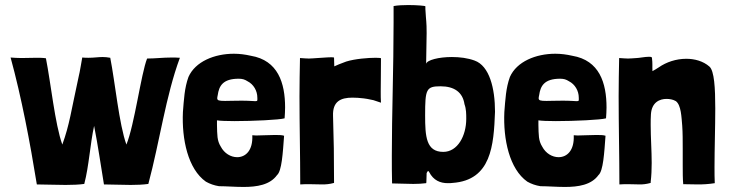

<svg xmlns="http://www.w3.org/2000/svg" viewBox="-20 -728 2898 761"><path d="M126 3C157 3 199 5 240 5C267 5 293 4 314 1C333 -71 337 -156 353 -229C368 -154 380 -69 392 3C423 3 461 5 498 5C523 5 547 4 568 1C613 -167 637 -348 693 -499C681 -500 670 -500 660 -500C624 -500 596 -496 563 -496C539 -435 513 -233 481 -155C452 -235 436 -403 417 -499C406 -501 396 -502 387 -502C369 -502 353 -499 331 -499C323 -499 315 -499 306 -500C306 -500 294 -430 293 -430C261 -284 256 -235 227 -155C198 -235 181 -402 162 -497C150 -499 137 -499 124 -499C105 -499 85 -498 65 -498C50 -498 36 -499 22 -500C65 -343 99 -164 126 3Z M848 10C877 10 911 13 945 13C998 13 1050 5 1078 -34C1097 -50 1101 -122 1106 -190C1097 -193 1084 -193 1069 -193C1045 -193 1016 -191 995 -191C989 -191 984 -192 980 -192C983 -131 953 -105 920 -105C895 -105 869 -120 855 -147C840 -171 841 -193 840 -233V-251C852 -249 878 -248 909 -248C983 -248 1088 -253 1108 -259C1109 -273 1110 -288 1110 -302C1110 -399 1082 -489 974 -507C952 -512 930 -515 907 -515C830 -515 754 -484 727 -423C711 -379 709 -333 705 -284C700 -176 725 -58 796 -8C812 1 829 7 848 10ZM937 -329C908 -329 887 -328 872 -328C847 -328 841 -330 841 -339C841 -342 842 -346 843 -351C848 -387 863 -416 926 -416C941 -416 950 -413 961 -406C985 -394 1000 -368 1000 -341C1000 -330 1002 -327 992 -327C984 -327 968 -329 937 -329Z M1170 3C1183 2 1194 2 1205 2C1225 2 1242 3 1257 3C1272 3 1286 2 1304 -3V-7C1304 -106 1303 -177 1300 -269C1298 -326 1330 -341 1377 -341C1391 -341 1406 -340 1422 -338C1423 -338 1444 -335 1460 -331C1467 -328 1474 -327 1481 -324L1490 -321C1489 -335 1489 -349 1489 -365C1489 -397 1490 -436 1490 -497C1490 -498 1482 -499 1469 -499C1440 -499 1387 -495 1352 -484C1333 -477 1310 -468 1305 -465C1305 -483 1304 -477 1304 -499C1304 -501 1299 -501 1292 -501C1275 -501 1247 -498 1239 -498C1223 -497 1214 -496 1204 -496C1195 -496 1185 -497 1169 -498C1168 -446 1167 -396 1167 -346C1167 -227 1170 -113 1170 3Z M1534 -1C1559 -1 1589 1 1618 1C1636 1 1654 0 1669 -2C1670 -3 1670 -6 1670 -9C1670 -22 1671 -27 1671 -42C1673 -46 1675 -50 1677 -50C1678 -50 1680 -49 1681 -46C1698 -13 1725 -2 1755 -2C1761 -2 1768 -2 1774 -3C1927 -14 1937 -151 1942 -285C1942 -378 1920 -467 1861 -488C1834 -498 1802 -502 1771 -502C1719 -502 1672 -490 1669 -475C1670 -538 1671 -574 1671 -597C1671 -644 1669 -639 1666 -692V-703C1666 -705 1633 -708 1598 -708C1578 -708 1556 -707 1540 -704V-638C1540 -457 1533 -276 1533 -111C1533 -73 1533 -37 1534 -1ZM1737 -126C1669 -126 1665 -187 1665 -271C1665 -374 1669 -386 1726 -386C1781 -386 1814 -362 1821 -315C1828 -296 1828 -276 1828 -257C1828 -190 1794 -126 1737 -126Z M2122 10C2151 10 2185 13 2219 13C2272 13 2324 5 2352 -34C2371 -50 2375 -122 2380 -190C2371 -193 2358 -193 2343 -193C2319 -193 2290 -191 2269 -191C2263 -191 2258 -192 2254 -192C2257 -131 2227 -105 2194 -105C2169 -105 2143 -120 2129 -147C2114 -171 2115 -193 2114 -233V-251C2126 -249 2152 -248 2183 -248C2257 -248 2362 -253 2382 -259C2383 -273 2384 -288 2384 -302C2384 -399 2356 -489 2248 -507C2226 -512 2204 -515 2181 -515C2104 -515 2028 -484 2001 -423C1985 -379 1983 -333 1979 -284C1974 -176 1999 -58 2070 -8C2086 1 2103 7 2122 10ZM2211 -329C2182 -329 2161 -328 2146 -328C2121 -328 2115 -330 2115 -339C2115 -342 2116 -346 2117 -351C2122 -387 2137 -416 2200 -416C2215 -416 2224 -413 2235 -406C2259 -394 2274 -368 2274 -341C2274 -330 2276 -327 2266 -327C2258 -327 2242 -329 2211 -329Z M2435 3C2448 2 2459 2 2469 2C2488 2 2502 3 2516 3C2528 3 2541 2 2559 -3V-7C2562 -32 2563 -57 2563 -82C2563 -132 2559 -182 2559 -233C2559 -247 2559 -261 2560 -275C2563 -323 2595 -336 2622 -336C2635 -336 2648 -333 2655 -329C2656 -328 2658 -328 2659 -327C2680 -311 2681 -263 2684 -230C2686 -202 2686 -170 2686 -137C2686 -116 2686 -94 2686 -73C2686 -45 2686 -19 2688 2C2710 2 2728 3 2746 3C2767 3 2788 2 2813 -2C2812 -21 2812 -43 2812 -66C2812 -137 2815 -224 2815 -298C2815 -380 2811 -447 2792 -464C2767 -486 2733 -495 2700 -495C2660 -495 2621 -482 2591 -461C2584 -456 2573 -450 2566 -446C2565 -465 2567 -476 2564 -499C2564 -502 2559 -503 2552 -503C2537 -503 2512 -498 2504 -498C2488 -497 2479 -496 2469 -496C2460 -496 2450 -497 2434 -498C2433 -446 2432 -396 2432 -346C2432 -227 2435 -113 2435 3Z"/></svg>

Font: HEYCLAY
Style: Regular
Weight: 400
Designer: Marcelo Magalhaes
Foundry: Marcelo Magalhães
Version: Version 1.300;hotconv 1.0.109;makeotfexe 2.5.65596